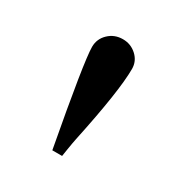

<svg xmlns="http://www.w3.org/2000/svg" viewBox="-77 -732 333 357"><g transform="rotate(30 90.0 -553.5)"><path d="M101.1 -431.2H80.1Q47.9 -604.5 47.9 -634.8Q47.9 -651.9 60.3 -663.8Q72.8 -675.8 90.8 -675.8Q107.9 -675.8 120.4 -664.3Q132.8 -652.8 132.8 -636.2Q132.8 -588.9 107.9 -471.2Q106.9 -467.3 106 -461.4Q105 -455.6 103.5 -446.5Q102.1 -437.5 101.1 -431.2Z"/></g></svg>

Font: Accordance
Style: Regular
Weight: 400
Version: Version 1.1 (build May 11, 2018) Miklal Software Solutions, 